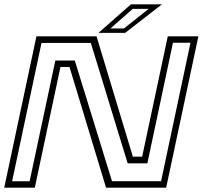

<svg xmlns="http://www.w3.org/2000/svg" viewBox="-24 -868 938 888"><path d="M-4.5 0 144.5 -700H422.5L590.5 -143.5H633.5L752 -700H893.5L744.5 0H466.5L297.5 -558H255.5L137 0ZM32 -29.5H113L232 -588H322L494 -30H721L857 -670.5H776L657.5 -112.5H566.5L396 -669.5H168ZM431.5 -716 581.5 -848H725L555 -716ZM487 -736.5H549.5L663.5 -827H590Z"/></svg>

Font: Tourney Expanded Light
Style: Italic
Weight: 300
Width: 7
Italic angle: -12°
Designer: Tyler Finck
Foundry: Etcetera Type Co
Version: Version 1.010; ttfautohint (v1.8.3)